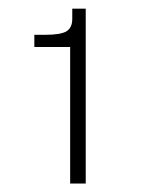

<svg xmlns="http://www.w3.org/2000/svg" viewBox="-20 -817 343 445"><path d="M59.6 -708V-736.3H84Q121.1 -736.3 134.3 -744.6Q147.5 -752.9 147.5 -773.4V-796.9H178.7V-391.6H142.6V-708Z"/></svg>

Font: Gothic A1 ExtraLight
Style: Regular
Weight: 275
Designer: HanYang I&C Co.,Ltd.
Foundry: HanYang I&C Co.,Ltd.
Version: Version 2.50